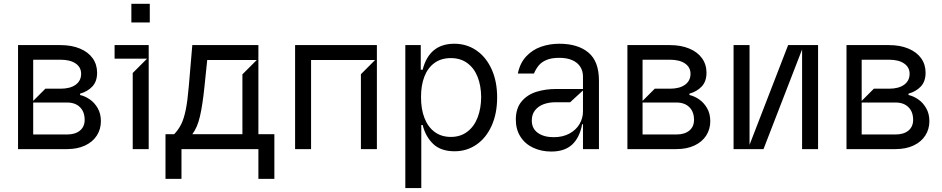

<svg xmlns="http://www.w3.org/2000/svg" viewBox="-20 -782 4942 1007"><path d="M74.6 0V-545.5H297.6Q355.5 -545.5 399 -527.3Q442.5 -509.2 465.9 -476.6Q489.3 -443.9 489.3 -400.6Q489.3 -354.8 464.3 -328.3Q439.3 -301.8 399.9 -290.8V-283.7Q425.4 -278.1 450.5 -261Q475.5 -244 492.4 -214.8Q509.2 -185.7 509.2 -146.3Q509.2 -104.4 487.7 -71Q466.3 -37.6 426.1 -18.8Q386 0 331.7 0ZM154.1 -468.8V-252.8L218 -316.8H297.6Q348 -316.8 376.8 -337.5Q405.5 -358.3 405.5 -394.9Q405.5 -429.3 376.8 -449Q348 -468.8 297.6 -468.8ZM154.1 -244.3V-76.7H331.7Q374.6 -76.7 399.3 -97.1Q424 -117.5 424 -153.4Q424 -195.7 399.3 -220Q374.6 -244.3 331.7 -244.3Z M759.9 0H676.1V-399.1L751.4 -474.4H581V-545.5H759.9ZM765.6 -664.1H669V-762.1H765.6Z M931.8 156.2H848V-78.1H893.5Q916.5 -102.3 930.8 -131.4Q945 -160.5 954.4 -206.9Q963.8 -253.2 970.2 -329.5L988.6 -545.5H1335.2V-78.1H1419V156.2H1335.2V0H931.8ZM1251.4 -78.1V-392L1326.7 -467.3H1066.8L1052.6 -329.5Q1042.6 -231.9 1028.9 -172.4Q1015.3 -112.9 988.6 -78.1Z M1956.7 -545.5V0H1872.9V-392.8L1947.4 -467.3H1611.5V0H1527.7V-545.5Z M2105.8 204.5V-545.5H2186.8V-416.2H2196.7Q2231.5 -552.6 2362.9 -552.6Q2427.2 -552.6 2478.2 -517.9Q2529.1 -483.3 2558.2 -419.4Q2587.4 -355.5 2587.4 -271.3Q2587.4 -186.4 2558.4 -122.3Q2529.5 -58.2 2478.7 -23.4Q2427.9 11.4 2364.3 11.4Q2292.6 11.4 2252.3 -26.8Q2212 -65 2196.7 -126.4H2189.6V204.5ZM2344.5 -63.9Q2395.2 -63.9 2431.1 -91.3Q2467 -118.6 2485.1 -166Q2503.2 -213.4 2503.6 -272.7Q2503.2 -331.7 2485.3 -377.8Q2467.3 -424 2431.6 -450.6Q2396 -477.3 2344.5 -477.3Q2294 -477.3 2258.9 -451.9Q2223.7 -426.5 2205.8 -380.3Q2187.9 -334.2 2188.2 -272.7Q2187.9 -210.6 2206.1 -163.4Q2224.4 -116.1 2259.6 -90Q2294.7 -63.9 2344.5 -63.9Z M2685.4 -154.8Q2685.4 -213.8 2715.4 -249.6Q2745.4 -285.5 2793 -300.4Q2840.6 -315.3 2897 -315.3H3037.6V-380.7Q3037.6 -409.4 3023.6 -431.6Q3009.6 -453.8 2981.7 -466.3Q2953.8 -478.7 2913.4 -478.7Q2872.9 -478.7 2846.6 -467.7Q2820.3 -456.7 2805.6 -438.7Q2790.8 -420.8 2780.5 -396.3H2696Q2707 -451.3 2739.9 -486.3Q2772.7 -521.3 2817.8 -536.9Q2862.9 -552.6 2913.4 -552.6Q3010.7 -552.6 3066.1 -506.4Q3121.4 -460.2 3121.4 -359.4V0H3037.6V-130.7H3033.4Q3019.9 -59.7 2980.5 -23.4Q2941.1 12.8 2871.4 12.8Q2818.9 12.8 2776.5 -7.1Q2734 -27 2709.7 -65Q2685.4 -103 2685.4 -154.8ZM3037.6 -197.4V-307.5L2970.2 -245.7H2892.8Q2858.7 -245.7 2830.4 -235.1Q2802.2 -224.4 2785.7 -202.9Q2769.2 -181.5 2769.2 -150.6Q2768.8 -108.3 2800.4 -85.4Q2832 -62.5 2884.2 -62.5Q2931.8 -62.5 2966.6 -81.5Q3001.4 -100.5 3019.5 -131.4Q3037.6 -162.3 3037.6 -197.4Z M3270.6 0V-545.5H3493.6Q3551.5 -545.5 3595 -527.3Q3638.5 -509.2 3661.9 -476.6Q3685.4 -443.9 3685.4 -400.6Q3685.4 -354.8 3660.3 -328.3Q3635.3 -301.8 3595.9 -290.8V-283.7Q3621.4 -278.1 3646.5 -261Q3671.5 -244 3688.4 -214.8Q3705.3 -185.7 3705.3 -146.3Q3705.3 -104.4 3683.8 -71Q3662.3 -37.6 3622.2 -18.8Q3582 0 3527.7 0ZM3350.1 -468.8V-252.8L3414.1 -316.8H3493.6Q3544 -316.8 3572.8 -337.5Q3601.6 -358.3 3601.6 -394.9Q3601.6 -429.3 3572.8 -449Q3544 -468.8 3493.6 -468.8ZM3350.1 -244.3V-76.7H3527.7Q3570.7 -76.7 3595.3 -97.1Q3620 -117.5 3620 -153.4Q3620 -195.7 3595.3 -220Q3570.7 -244.3 3527.7 -244.3Z M3827.4 -545.5H3911.2V-22.4L4113.6 -545.5H4270.6V0H4186.8V-522.7L3984.4 0H3827.4Z M4419.7 0V-545.5H4642.8Q4700.6 -545.5 4744.1 -527.3Q4787.6 -509.2 4811.1 -476.6Q4834.5 -443.9 4834.5 -400.6Q4834.5 -354.8 4809.5 -328.3Q4784.4 -301.8 4745 -290.8V-283.7Q4770.6 -278.1 4795.6 -261Q4820.7 -244 4837.5 -214.8Q4854.4 -185.7 4854.4 -146.3Q4854.4 -104.4 4832.9 -71Q4811.4 -37.6 4771.3 -18.8Q4731.2 0 4676.8 0ZM4499.3 -468.8V-252.8L4563.2 -316.8H4642.8Q4693.2 -316.8 4721.9 -337.5Q4750.7 -358.3 4750.7 -394.9Q4750.7 -429.3 4721.9 -449Q4693.2 -468.8 4642.8 -468.8ZM4499.3 -244.3V-76.7H4676.8Q4719.8 -76.7 4744.5 -97.1Q4769.2 -117.5 4769.2 -153.4Q4769.2 -195.7 4744.5 -220Q4719.8 -244.3 4676.8 -244.3Z"/></svg>

Font: Riot Sans
Style: Regular
Weight: 400
Designer: Rasmus Andersson
Foundry: rsms
Version: Version 4.001